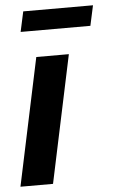

<svg xmlns="http://www.w3.org/2000/svg" viewBox="-56 -751 465 787"><g transform="rotate(-5 176.5 -357.5)"><path d="M107 -524H241L130 0H-4ZM52 -632 70 -715H357L339 -632Z"/></g></svg>

Font: Raleway Thin
Style: Bold Italic
Weight: 700
Italic angle: -12°
Version: Version 4.026